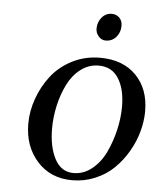

<svg xmlns="http://www.w3.org/2000/svg" viewBox="-48 -659 587 708"><g transform="rotate(5 245.5 -305.0)"><path d="M65.9 -187Q65.9 -233.4 82.5 -280Q99.1 -326.7 128.9 -365.2Q158.7 -403.8 205.8 -428Q252.9 -452.1 309.1 -452.1Q393.6 -452.1 442.4 -402.3Q491.2 -352.5 491.2 -270Q491.2 -233.4 480.7 -194.8Q470.2 -156.2 449.2 -120.1Q428.2 -84 399.4 -55.7Q370.6 -27.3 330.3 -10.3Q290 6.8 245.1 6.8Q164.6 6.8 115.2 -48.3Q65.9 -103.5 65.9 -187ZM154.8 -176.8Q154.8 -109.4 178.2 -64.7Q201.7 -20 248 -20Q285.2 -20 316.2 -45.2Q347.2 -70.3 365.7 -109.6Q384.3 -148.9 394.5 -193.1Q404.8 -237.3 404.8 -278.8Q404.8 -344.2 379.9 -383.5Q355 -422.9 306.2 -422.9Q269.5 -422.9 239.7 -400.1Q210 -377.4 191.9 -340.8Q173.8 -304.2 164.3 -261.7Q154.8 -219.2 154.8 -176.8ZM286.1 -558.1Q286.1 -582 300.8 -599.6Q315.4 -617.2 337.9 -617.2Q354 -617.2 365.5 -606.2Q377 -595.2 377 -576.2Q377 -551.3 361.8 -534.2Q346.7 -517.1 323.2 -517.1Q307.6 -517.1 296.9 -529.8Q286.1 -542.5 286.1 -558.1Z"/></g></svg>

Font: Dehuti Alt
Style: Bold-Italic
Weight: 700
Version: Version 1.2